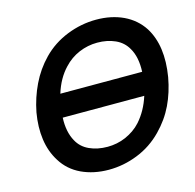

<svg xmlns="http://www.w3.org/2000/svg" viewBox="-112 -881 1025 1011"><g transform="rotate(-15 400.5 -375.5)"><path d="M786.5 -375Q772 -294.5 740.2 -228.2Q708.5 -162 654 -106.5Q594.5 -45.5 517 -15Q440.5 15.5 359.5 15.5Q277.5 15.5 211 -15.5Q145.5 -46.5 108.5 -106.5Q74 -161 64.5 -229.2Q55 -297.5 68.5 -375Q83.5 -452.5 116.8 -521.5Q150 -590.5 203 -645Q260 -703.5 338 -734.5Q416 -765.5 498 -765.5Q539 -765.5 576.2 -757.8Q613.5 -750 645.8 -734.8Q678 -719.5 704 -697Q730 -674.5 749 -645Q814 -540.5 786.5 -375ZM288.5 -567.5Q239.5 -516 215.5 -437.5H661.5Q665 -517.5 635.5 -567.5Q613 -608 569.8 -627.5Q526.5 -647 472 -647Q420.5 -647 372.5 -626.8Q324.5 -606.5 288.5 -567.5ZM567.5 -182.5Q615.5 -236.5 639.5 -312.5H195Q191.5 -235 221 -182.5Q242.5 -142.5 285.8 -122.8Q329 -103 384.5 -103Q409.5 -103 434.8 -108Q460 -113 483.5 -123.2Q507 -133.5 528.5 -148.2Q550 -163 567.5 -182.5Z"/></g></svg>

Font: Russisch Sans
Style: Bold Italic
Weight: 700
Italic angle: -10°
Designer: Michael Sharanda (font) & Cristiano Sobral (main changes)
Foundry: Michael Sharanda
Version: Version 2.00;September 8, 2020;FontCreator 13.0.0.2681 64-bi